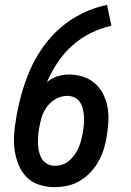

<svg xmlns="http://www.w3.org/2000/svg" viewBox="-20 -763 540 791"><path d="M205 8Q173 8 142.5 -1.5Q112 -11 90.5 -32.5Q69 -54 57 -83Q45 -112 40.5 -143Q36 -174 38 -207Q40 -240 46 -272Q54 -323 68 -373.5Q82 -424 103 -473Q124 -522 156 -567.5Q188 -613 229 -648.5Q270 -684 319 -708Q368 -732 421 -743L439 -657Q395 -647 353.5 -626.5Q312 -606 277.5 -575Q243 -544 217 -505Q191 -466 173 -424Q192 -441 216 -448.5Q240 -456 264 -456Q294 -456 322 -447Q350 -438 371 -419.5Q392 -401 405 -375.5Q418 -350 423 -321.5Q428 -293 426.5 -263Q425 -233 420 -203Q416 -176 408 -150Q400 -124 386.5 -99.5Q373 -75 353.5 -54Q334 -33 310 -18.5Q286 -4 259 2Q232 8 205 8ZM205 -80Q221 -80 236.5 -85Q252 -90 265 -101Q278 -112 287.5 -125.5Q297 -139 303.5 -154Q310 -169 314 -184Q318 -199 321 -215Q321 -216 321 -216Q321 -216 321 -217Q324 -233 325.5 -249.5Q327 -266 326 -282Q325 -298 321.5 -313.5Q318 -329 309.5 -342Q301 -355 287 -361.5Q273 -368 257 -368Q233 -368 211 -356Q189 -344 174 -324Q159 -304 152 -280.5Q145 -257 141 -234Q138 -218 137 -201Q136 -184 136.5 -168Q137 -152 141 -136.5Q145 -121 153 -108Q161 -95 175 -87.5Q189 -80 205 -80Z"/></svg>

Font: Iosevka Curly Slab SmBdObl
Style: Regular
Weight: 600
Italic angle: -9°
Monospace: yes
Designer: Belleve Invis
Foundry: Belleve Invis
Version: Version 11.0.0; ttfautohint (v1.8.3)